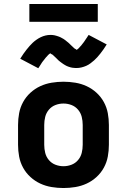

<svg xmlns="http://www.w3.org/2000/svg" viewBox="-20 -940 640 968"><path d="M300 8Q270 8 240 3Q210 -2 183 -14.5Q156 -27 133.5 -47.5Q111 -68 96.5 -94.5Q82 -121 76.5 -150.5Q71 -180 71 -210V-310Q71 -340 76.5 -369.5Q82 -399 96.5 -425.5Q111 -452 133.5 -472.5Q156 -493 183 -505.5Q210 -518 240 -523Q270 -528 300 -528Q330 -528 360 -523Q390 -518 417 -505.5Q444 -493 466.5 -472.5Q489 -452 503.5 -425.5Q518 -399 523.5 -369.5Q529 -340 529 -310V-210Q529 -180 523.5 -150.5Q518 -121 503.5 -94.5Q489 -68 466.5 -47.5Q444 -27 417 -14.5Q390 -2 360 3Q330 8 300 8ZM300 -102Q321 -102 340.5 -109.5Q360 -117 373.5 -133Q387 -149 392 -169Q397 -189 397 -210V-310Q397 -331 392 -351Q387 -371 373.5 -387Q360 -403 340.5 -410.5Q321 -418 300 -418Q279 -418 259.5 -410.5Q240 -403 226.5 -387Q213 -371 208 -351Q203 -331 203 -310V-210Q203 -189 208 -169Q213 -149 226.5 -133Q240 -117 259.5 -109.5Q279 -102 300 -102ZM173 -596 82 -644Q90 -657 98 -668.5Q106 -680 114 -690Q122 -700 129.5 -708.5Q137 -717 145 -724.5Q153 -732 163.5 -739.5Q174 -747 185.5 -752.5Q197 -758 209.5 -761Q222 -764 235 -764Q240 -764 245 -763.5Q250 -763 255 -762Q260 -761 264.5 -759.5Q269 -758 274 -756.5Q279 -755 283 -753Q287 -751 291.5 -748.5Q296 -746 300.5 -743.5Q305 -741 309 -737.5Q313 -734 317 -731Q321 -728 324.5 -725Q328 -722 331 -719Q334 -716 337 -713Q340 -710 345 -705.5Q350 -701 353.5 -697.5Q357 -694 361.5 -692.5Q366 -691 366 -687H364L367 -689Q370 -691 372.5 -693Q375 -695 377.5 -697.5Q380 -700 381 -701.5Q382 -703 383.5 -704.5Q385 -706 387 -708Q389 -710 390.5 -712Q392 -714 393.5 -716Q395 -718 397 -720.5Q399 -723 401 -725.5Q403 -728 405 -731Q407 -734 409 -737Q411 -740 413 -743Q415 -746 417.5 -749.5Q420 -753 422 -756.5Q424 -760 427 -764L518 -716Q510 -703 502 -691.5Q494 -680 486 -670Q478 -660 470.5 -651.5Q463 -643 455 -636Q447 -629 436.5 -621Q426 -613 414.5 -608Q403 -603 390.5 -600Q378 -597 365 -597Q360 -597 355 -597.5Q350 -598 345 -598.5Q340 -599 335.5 -600.5Q331 -602 326 -603.5Q321 -605 317 -607Q313 -609 308.5 -611.5Q304 -614 299.5 -617Q295 -620 291 -623Q287 -626 283 -629Q279 -632 275.5 -635Q272 -638 269 -641.5Q266 -645 263 -647.5Q260 -650 255 -655Q250 -660 246.5 -663Q243 -666 238.5 -667.5Q234 -669 234 -673Q234 -674 235 -674H236Q236 -673 233 -671Q230 -669 227.5 -667Q225 -665 222.5 -662.5Q220 -660 219 -658.5Q218 -657 216.5 -655.5Q215 -654 213 -652Q211 -650 209.5 -648Q208 -646 206.5 -644Q205 -642 203 -639.5Q201 -637 199 -634.5Q197 -632 195 -629.5Q193 -627 191 -624Q189 -621 187 -617.5Q185 -614 182.5 -610.5Q180 -607 178 -603.5Q176 -600 173 -596ZM128 -830V-920H473V-830Z"/></svg>

Font: Iosevka Extrabold Extended
Style: Regular
Weight: 800
Width: 7
Monospace: yes
Designer: Belleve Invis
Foundry: Belleve Invis
Version: Version 32.5.0; ttfautohint (v1.8.4)